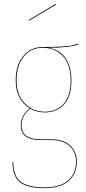

<svg xmlns="http://www.w3.org/2000/svg" viewBox="-20 -767 439 979"><path d="M263.7 -747.1 265.6 -743.2 127.9 -661.1 126 -664.6ZM379.4 -544.4 380.9 -540.5Q332 -523.4 227.1 -523.4Q286.1 -513.7 315.2 -469.2Q344.2 -424.8 344.2 -356Q344.2 -276.9 307.4 -235.4Q270.5 -193.8 208.5 -193.8Q168 -193.8 134.8 -212.9Q89.8 -178.2 89.8 -127.9Q89.8 -56.6 188 -56.6H242.7Q303.7 -56.6 337.6 -25.4Q371.6 5.9 371.6 58.6Q371.6 119.1 329.8 155.8Q288.1 192.4 207 192.4Q120.6 192.4 82.3 162.4Q43.9 132.3 43.9 59.6H47.9Q47.9 130.4 85.2 159.4Q122.6 188.5 207 188.5Q286.1 188.5 326.9 153.1Q367.7 117.7 367.7 59.1Q367.7 7.3 334.7 -22.7Q301.8 -52.7 242.7 -52.7H188Q85.9 -52.7 85.9 -127.9Q85.9 -177.7 131.3 -214.8Q60.1 -259.3 60.1 -356.9Q60.1 -435.5 98.6 -481.4Q137.2 -527.3 198.2 -527.3Q258.8 -527.3 295.7 -529.8Q332.5 -532.2 346.2 -535.2Q359.9 -538.1 379.4 -544.4ZM198.2 -523.4Q137.2 -523.4 100.8 -478Q64.5 -432.6 64.5 -356.9Q64.5 -281.7 106.7 -239.5Q148.9 -197.3 208.5 -197.3Q268.6 -197.3 304.4 -237.8Q340.3 -278.3 340.3 -356Q340.3 -399.9 328.6 -433.3Q316.9 -466.8 296.4 -485.8Q275.9 -504.9 251.2 -514.2Q226.6 -523.4 198.2 -523.4Z"/></svg>

Font: Fira Sans Compressed Four
Style: Regular
Weight: 100
Width: 1
Designer: Carrois Corporate & Edenspiekermann AG
Foundry: Carrois Corporate GbR & Edenspiekermann AG
Version: Version 4.203;PS 004.203;hotconv 1.0.88;makeotf.lib2.5.64775